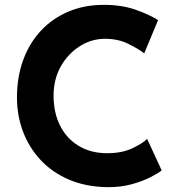

<svg xmlns="http://www.w3.org/2000/svg" viewBox="-20 -764 737 792"><path d="M647 -61Q635 -51 602.5 -34Q570 -17 523 -4Q476 9 419 8Q332 6 263.5 -23.5Q195 -53 147.5 -104Q100 -155 75 -221Q50 -287 50 -362Q50 -446 75.5 -516Q101 -586 148.5 -637Q196 -688 262 -716Q328 -744 408 -744Q482 -744 539 -724Q596 -704 632 -681L575 -544Q550 -563 508.5 -583.5Q467 -604 413 -604Q357 -604 308.5 -573Q260 -542 230.5 -489.5Q201 -437 201 -370Q201 -299 228 -245.5Q255 -192 305 -162Q355 -132 422 -132Q481 -132 523 -151Q565 -170 587 -191Z"/></svg>

Font: Reem Kufi
Style: Regular
Weight: 400
Designer: Khaled Hosny
Version: Version 1.6